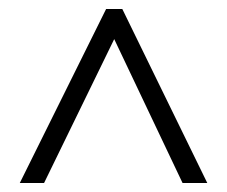

<svg xmlns="http://www.w3.org/2000/svg" viewBox="-20 -735 504 427"><path d="M24 -328 216 -715H252L441 -328H386L234 -648L78 -328Z"/></svg>

Font: Noto Sans Lao Condensed Light
Style: Regular
Weight: 300
Width: 3
Designer: Monotype Design Team
Foundry: Monotype Imaging Inc.
Version: Version 2.003; ttfautohint (v1.8.4.7-5d5b)